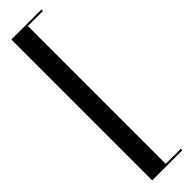

<svg xmlns="http://www.w3.org/2000/svg" viewBox="-265 -686 723 723"><g transform="rotate(-45 96.0 -325.0)"><path d="M181 -700H21V50H181V42H101V-692H181Z"/></g></svg>

Font: Picaflor 96 pt
Style: Regular
Weight: 400
Designer: Ariel Martín Pérez
Foundry: Tunera Type Foundry
Version: Version 1.000;hotconv 1.0.109;makeotfexe 2.5.65596